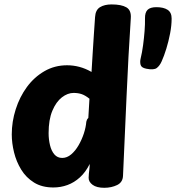

<svg xmlns="http://www.w3.org/2000/svg" viewBox="-20 -854 812 886"><path d="M418.7 -775.4Q420.7 -808.1 441.4 -820.8Q462.2 -833.6 494.8 -833.6Q540.2 -833.6 563.3 -820.1Q586.3 -806.6 583.6 -769.8Q572.1 -596.3 564 -409.7Q555.9 -223.1 547.7 -44Q546.9 -12.9 520.6 -0.2Q494.3 12.6 461 12.6Q426.1 12.6 407.4 -1.1Q388.8 -14.7 389 -33.7Q389.2 -43.6 390.1 -52.7Q391 -61.9 392.4 -72.8Q393.8 -83.7 394 -97.4Q375.1 -59.4 348.8 -35.6Q322.6 -11.7 291.5 -0.3Q260.4 11.1 226.4 11.1Q173.6 11.1 137 -11.7Q100.4 -34.4 77.9 -71.2Q55.3 -108 44.8 -150.9Q34.3 -193.8 34.3 -233.8Q34.3 -292.8 52.6 -349.9Q70.8 -407.1 104.4 -452.8Q138 -498.4 185.2 -525.6Q232.3 -552.8 289.7 -552.8Q318.2 -552.8 346.3 -545.4Q374.4 -538 402.4 -522Q405.4 -568 407.9 -612.2Q410.4 -656.3 413.4 -697.8Q416.4 -739.2 418.7 -775.4ZM204.3 -239.6Q204.3 -210.9 210.7 -184.3Q217 -157.8 230.9 -141.5Q244.9 -125.2 267.1 -125.2Q289.2 -125.2 308.5 -141.6Q327.8 -158 342.6 -183.6Q357.4 -209.1 366.9 -237.9Q376.3 -266.8 378.3 -292.2Q379.3 -297.4 381.3 -301.6Q383.3 -305.7 387.6 -309.7L392.8 -398.4Q373.4 -414 356.9 -419.6Q340.3 -425.2 319.7 -425.2Q292 -425.2 265.4 -404.6Q238.8 -383.9 221.6 -342.9Q204.3 -301.9 204.3 -239.6ZM655 -536.9Q632.2 -541.4 628.8 -554.9Q625.3 -568.3 628.7 -582.6Q635.9 -612.4 640.3 -645.7Q644.7 -678.9 647.2 -711.1Q649.7 -743.2 649.1 -769.1Q648.6 -796.3 660.9 -808.6Q673.2 -820.9 701.6 -820.9Q735.3 -820.9 753.8 -808.5Q772.2 -796.1 772 -768.1Q772 -736.3 765 -699.9Q758 -663.6 747.6 -629.6Q737.2 -595.7 726 -570.9Q717.3 -551.1 703.7 -540.4Q690.1 -529.8 655 -536.9Z"/></svg>

Font: Playpen Sans
Style: Regular
Weight: 400
Designer: Laura Meseguer, Veronika Burian, José Scaglione, Kostas Bartsokas, Vera Evstafieva, Tom Grace, Yorlmar Campos
Foundry: TypeTogether
Version: Version 2.000